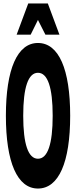

<svg xmlns="http://www.w3.org/2000/svg" viewBox="-20 -1068 440 1108"><path d="M199 20C319 20 385 -131 385 -400C385 -669 319 -820 199 -820C80 -820 14 -669 14 -400C14 -131 80 20 199 20ZM199 -152C143 -152 114 -236 114 -400C114 -564 143 -648 199 -648C255 -648 284 -564 284 -400C284 -236 255 -152 199 -152ZM157 -868 199 -953 242 -868H323L256 -1048H143L76 -868Z"/></svg>

Font: Yard Headline
Style: Regular
Weight: 400
Monospace: yes
Designer: Roman Shamin
Foundry: Evil Martians
Version: Version 1.000